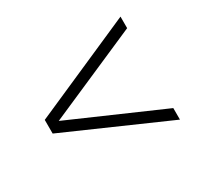

<svg xmlns="http://www.w3.org/2000/svg" viewBox="-107 -637 826 778"><g transform="rotate(-30 306.0 -248.0)"><path d="M532 -7 57 -216V-280L532 -489V-435L104 -248L532 -61Z"/></g></svg>

Font: Archivo SemiBold Thin
Style: Regular
Weight: 250
Version: Version 2.001